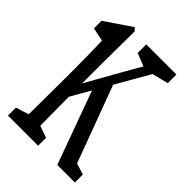

<svg xmlns="http://www.w3.org/2000/svg" viewBox="-187 -613 739 739"><g transform="rotate(45 182.5 -244.0)"><path d="M-3.4 49.3V5.9L74.2 -18.6H89.8L160.6 5.9V49.3ZM48.3 49.3Q49.3 22 49.6 -23.7Q49.8 -69.3 50.3 -117.7Q50.8 -166 50.8 -203.1V-260.7Q50.8 -293.9 50.3 -318.6Q49.8 -343.3 49.6 -365Q49.3 -386.7 48.3 -410.6L-6.8 -421.9V-463.4L101.1 -536.6L112.3 -524.9L110.8 -361.8V-204.1Q110.8 -166.5 111.3 -117.9Q111.8 -69.3 112.1 -24.2Q112.3 21 112.3 49.3ZM81.1 -115.7V-189.9H82.5L175.8 -356L270 -521H313.5ZM265.1 49.3 148.9 -270 190.9 -342.3 329.1 29.8 282.7 -18.6 360.8 5.9V49.3ZM251 -445.8 179.2 -474.1V-521H343.3V-474.1L265.1 -454.1Z"/></g></svg>

Font: Scarab Serif
Style: Condensed
Weight: 400
Designer: John Roberts
Foundry: Scarab
Version: 1.0